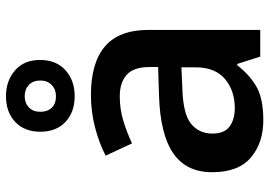

<svg xmlns="http://www.w3.org/2000/svg" viewBox="-146 -722 879 626"><g transform="rotate(-90 293.0 -409.5)"><path d="M296 -552Q401 -552 454.5 -506Q508 -460 508 -364V0H421L397 -75H393Q358 -31 319.5 -10.5Q281 10 213 10Q140 10 92 -30.5Q44 -71 44 -157Q44 -241 105.5 -283.5Q167 -326 293 -330L387 -333V-360Q387 -413 361.5 -435.5Q336 -458 291 -458Q250 -458 212 -446.5Q174 -435 138 -418L98 -504Q138 -525 189.5 -538.5Q241 -552 296 -552ZM319 -254Q235 -252 202.5 -226Q170 -200 170 -156Q170 -117 193 -100Q216 -83 253 -83Q310 -83 348 -115Q386 -147 386 -211V-257ZM292 -605Q240 -605 208 -635Q176 -665 176 -717Q176 -769 208 -799Q240 -829 292 -829Q342 -829 376 -799.5Q410 -770 410 -718Q410 -665 376.5 -635Q343 -605 292 -605ZM292 -666Q314 -666 328.5 -680Q343 -694 343 -717Q343 -741 328.5 -754.5Q314 -768 292 -768Q270 -768 255.5 -754.5Q241 -741 241 -717Q241 -694 254 -680Q267 -666 292 -666Z"/></g></svg>

Font: Noto Sans New Tai Lue Semibold
Style: Regular
Weight: 400
Designer: Monotype Design Team
Foundry: Monotype Imaging Inc.
Version: Version 2.004; ttfautohint (v1.8.4.7-5d5b)